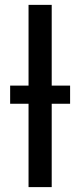

<svg xmlns="http://www.w3.org/2000/svg" viewBox="-20 -765 327 785"><path d="M21.5 -340.8V-415H96.7V-745.1H191.4V-415H266.6V-340.8H191.4V0H96.7V-340.8Z"/></svg>

Font: Gothic A1 Medium
Style: Regular
Weight: 500
Designer: HanYang I&C Co.,Ltd.
Foundry: HanYang I&C Co.,Ltd.
Version: Version 2.50